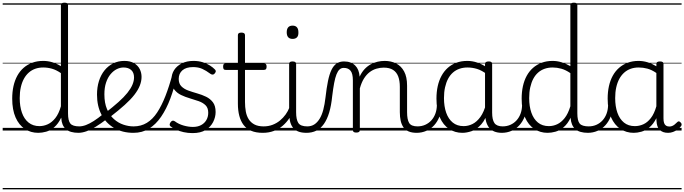

<svg xmlns="http://www.w3.org/2000/svg" viewBox="-20 -973 5100 1431"><path d="M265 17Q209 17 165 -12Q121 -41 96 -98Q71 -155 71 -238Q71 -288 80.5 -331Q90 -374 109 -408.5Q128 -443 156 -467.5Q184 -492 220.5 -505.5Q257 -519 302 -519Q336 -519 368.5 -509.5Q401 -500 434 -480V-934Q434 -944 440.5 -948.5Q447 -953 461 -953Q475 -953 481 -948.5Q487 -944 487 -934V-129Q487 -73 504.5 -52Q522 -31 572 -31Q581 -31 585.5 -23.5Q590 -16 589.5 -7Q589 2 583 9.5Q577 17 566 17Q534 17 510 10Q486 3 470.5 -11Q455 -25 446.5 -45.5Q438 -66 437 -92L436 -96Q414 -50 384.5 -25Q355 0 324 8.5Q293 17 265 17ZM274 -33Q306 -33 336.5 -47Q367 -61 392.5 -93Q418 -125 434 -181V-428Q399 -452 367 -461Q335 -470 302 -470Q270 -470 243 -460.5Q216 -451 194.5 -432Q173 -413 158 -385.5Q143 -358 135 -322Q127 -286 127 -242Q127 -180 143.5 -133Q160 -86 193 -59.5Q226 -33 274 -33ZM0 428H628V438H0ZM0 -20H628V0H0ZM0 -505H628V-500H0ZM0 -948H628V-938H0Z M563 17Q552 17 546.5 9.5Q541 2 541.5 -7Q542 -16 549 -23.5Q556 -31 569 -31Q594 -31 620.5 -41Q647 -51 678.5 -71Q710 -91 749 -123Q757 -129 764.5 -126Q772 -123 777 -116Q782 -109 782.5 -100Q783 -91 775 -85Q732 -52 694.5 -29Q657 -6 624.5 5.5Q592 17 563 17ZM628 428V438ZM628 -20V0ZM628 -505V-500ZM628 -948V-938Z M763 -130Q821 -175 862.5 -212Q904 -249 929.5 -281Q955 -313 967 -341.5Q979 -370 979 -396Q979 -432 958 -451Q937 -470 901 -470Q875 -470 850 -457.5Q825 -445 804 -420Q783 -395 770.5 -357.5Q758 -320 758 -270Q758 -205 777.5 -159.5Q797 -114 829 -85.5Q861 -57 899.5 -44Q938 -31 975 -31Q987 -31 992.5 -23.5Q998 -16 998 -7Q998 2 992.5 9.5Q987 17 975 17Q893 17 831.5 -18.5Q770 -54 736.5 -118Q703 -182 703 -268Q703 -323 717.5 -369Q732 -415 759 -448.5Q786 -482 823.5 -500.5Q861 -519 907 -519Q951 -519 979.5 -502Q1008 -485 1021.5 -458Q1035 -431 1035 -400Q1035 -368 1022 -335Q1009 -302 981.5 -266.5Q954 -231 909.5 -191Q865 -151 803 -103ZM628 428H1116V438H628ZM628 -20H1116V0H628ZM628 -505H1116V-500H628ZM628 -948H1116V-938H628Z M975 17Q966 17 961 10Q956 3 956 -6.5Q956 -16 961 -23.5Q966 -31 975 -31Q1031 -31 1074.5 -57.5Q1118 -84 1151.5 -135Q1185 -186 1213 -257.5Q1241 -329 1265 -419Q1267 -428 1276.5 -429.5Q1286 -431 1294 -426.5Q1302 -422 1300 -412Q1279 -317 1249.5 -238.5Q1220 -160 1180.5 -102.5Q1141 -45 1090.5 -14Q1040 17 975 17ZM1116 428H1166V438H1116ZM1116 -20H1166V0H1116ZM1116 -505H1166V-500H1116ZM1116 -948H1166V-938H1116Z M1415 19Q1381 19 1349 12Q1317 5 1292 -7Q1267 -19 1251 -31Q1244 -37 1244.5 -45Q1245 -53 1252 -63Q1259 -72 1266.5 -73.5Q1274 -75 1283 -69Q1311 -48 1348 -37.5Q1385 -27 1418 -27Q1453 -27 1478.5 -40.5Q1504 -54 1518 -78Q1532 -102 1532 -133Q1532 -169 1512 -188.5Q1492 -208 1461 -219Q1430 -230 1395.5 -240Q1361 -250 1329.5 -265Q1298 -280 1278 -307Q1258 -334 1258 -380Q1258 -420 1278 -451Q1298 -482 1335 -500.5Q1372 -519 1422 -519Q1459 -519 1490 -509.5Q1521 -500 1544.5 -485Q1568 -470 1583 -454Q1590 -446 1588 -439Q1586 -432 1579 -424Q1573 -417 1564.5 -417Q1556 -417 1548 -423Q1516 -447 1487 -460Q1458 -473 1419 -473Q1367 -473 1339.5 -449Q1312 -425 1312 -385Q1312 -350 1331.5 -330Q1351 -310 1382.5 -298.5Q1414 -287 1449.5 -277Q1485 -267 1516 -252Q1547 -237 1567 -210.5Q1587 -184 1587 -138Q1587 -100 1568.5 -63.5Q1550 -27 1512.5 -4Q1475 19 1415 19ZM1166 428H1645V438H1166ZM1166 -20H1645V0H1166ZM1166 -505H1645V-500H1166ZM1166 -948H1645V-938H1166Z M1939 17Q1888 17 1852.5 2Q1817 -13 1795.5 -41.5Q1774 -70 1763.5 -110Q1753 -150 1753 -201V-452H1662Q1651 -452 1647 -458Q1643 -464 1643 -476Q1643 -489 1647 -494.5Q1651 -500 1662 -500H1753V-711Q1753 -721 1759.5 -725.5Q1766 -730 1779 -730Q1792 -730 1799 -725.5Q1806 -721 1806 -711V-500H1947Q1958 -500 1962.5 -494.5Q1967 -489 1967 -476Q1967 -464 1962.5 -458Q1958 -452 1947 -452H1806V-213Q1806 -175 1812 -142Q1818 -109 1833.5 -84.5Q1849 -60 1876 -45.5Q1903 -31 1946 -31Q1956 -31 1961 -23.5Q1966 -16 1965.5 -7Q1965 2 1958.5 9.5Q1952 17 1939 17ZM1615 428H2003V438H1615ZM1615 -20H2003V0H1615ZM1615 -505H2003V-500H1615ZM1615 -948H2003V-938H1615Z M1938 17Q1927 17 1921.5 9.5Q1916 2 1916.5 -7Q1917 -16 1924 -23.5Q1931 -31 1944 -31Q1981 -31 2012 -43Q2043 -55 2067 -75Q2091 -95 2109 -120Q2127 -145 2137 -172Q2141 -183 2150 -182.5Q2159 -182 2165 -174.5Q2171 -167 2168 -157Q2157 -124 2137 -93Q2117 -62 2088.5 -37Q2060 -12 2022 2.5Q1984 17 1938 17ZM2003 428V438ZM2003 -20V0ZM2003 -505V-500ZM2003 -948V-938Z M2265 17Q2227 17 2201.5 6.5Q2176 -4 2161.5 -24Q2147 -44 2141 -72.5Q2135 -101 2135 -137V-496Q2135 -506 2141 -510.5Q2147 -515 2160 -515Q2174 -515 2180.5 -510.5Q2187 -506 2187 -496V-137Q2187 -82 2203.5 -56.5Q2220 -31 2271 -31Q2280 -31 2284.5 -23.5Q2289 -16 2288.5 -7Q2288 2 2282.5 9.5Q2277 17 2265 17ZM2161 -683Q2139 -683 2128 -695.5Q2117 -708 2117 -732Q2117 -757 2128 -769.5Q2139 -782 2161 -782Q2182 -782 2193 -769.5Q2204 -757 2204 -732Q2205 -707 2193.5 -695Q2182 -683 2161 -683ZM2003 428H2328V438H2003ZM2003 -20H2328V0H2003ZM2003 -505H2328V-500H2003ZM2003 -948H2328V-938H2003Z M2263 17Q2254 17 2249.5 9.5Q2245 2 2245.5 -7Q2246 -16 2252 -23.5Q2258 -31 2269 -31Q2300 -31 2322.5 -45.5Q2345 -60 2362 -87.5Q2379 -115 2389.5 -155Q2400 -195 2406 -247Q2414 -318 2424.5 -369Q2435 -420 2450.5 -452Q2466 -484 2488.5 -499.5Q2511 -515 2544 -515Q2553 -515 2557.5 -508Q2562 -501 2561.5 -491.5Q2561 -482 2556 -474.5Q2551 -467 2542 -467Q2524 -467 2511 -455.5Q2498 -444 2488 -419Q2478 -394 2470.5 -354Q2463 -314 2456 -257Q2449 -186 2433.5 -134.5Q2418 -83 2394 -49Q2370 -15 2337.5 1Q2305 17 2263 17ZM2328 428H2428V438H2328ZM2328 -20H2428V0H2328ZM2328 -505H2428V-500H2328ZM2328 -948H2428V-938H2328Z M3087 17Q3050 17 3025.5 6.5Q3001 -4 2987 -24Q2973 -44 2966.5 -72.5Q2960 -101 2960 -137V-326Q2960 -371 2948 -403Q2936 -435 2909.5 -452Q2883 -469 2840 -469Q2813 -469 2785.5 -461Q2758 -453 2734.5 -435Q2711 -417 2692.5 -387.5Q2674 -358 2662 -314V-4Q2662 6 2655.5 10.5Q2649 15 2635 15Q2622 15 2616 10.5Q2610 6 2610 -4V-374Q2610 -424 2593 -445.5Q2576 -467 2542 -467Q2531 -467 2525.5 -474.5Q2520 -482 2520.5 -491.5Q2521 -501 2527 -508Q2533 -515 2544 -515Q2572 -515 2592.5 -507Q2613 -499 2627.5 -484.5Q2642 -470 2650 -450Q2658 -430 2660 -405V-401Q2676 -435 2697 -457.5Q2718 -480 2743 -493.5Q2768 -507 2794.5 -513Q2821 -519 2847 -519Q2895 -519 2932.5 -500Q2970 -481 2992 -440.5Q3014 -400 3014 -334V-137Q3014 -82 3029.5 -56.5Q3045 -31 3093 -31Q3102 -31 3107 -23.5Q3112 -16 3111.5 -7Q3111 2 3105 9.5Q3099 17 3087 17ZM2428 428H3149V438H2428ZM2428 -20H3149V0H2428ZM2428 -505H3149V-500H2428ZM2428 -948H3149V-938H2428Z M3084 17Q3073 17 3067.5 9.5Q3062 2 3062.5 -7Q3063 -16 3070 -23.5Q3077 -31 3090 -31Q3123 -31 3149.5 -43Q3176 -55 3195 -76Q3214 -97 3224.5 -125Q3235 -153 3236 -186Q3237 -198 3246 -201.5Q3255 -205 3263.5 -201.5Q3272 -198 3271 -186Q3270 -142 3255.5 -104.5Q3241 -67 3216.5 -40Q3192 -13 3158 2Q3124 17 3084 17ZM3149 428V438ZM3149 -20V0ZM3149 -505V-500ZM3149 -948V-938Z M3426 17Q3371 17 3327 -12Q3283 -41 3258 -98Q3233 -155 3233 -238Q3233 -288 3242.5 -331Q3252 -374 3271 -408.5Q3290 -443 3317.5 -467.5Q3345 -492 3381.5 -505.5Q3418 -519 3463 -519Q3501 -519 3537.5 -506.5Q3574 -494 3610 -470V-419Q3570 -449 3535 -459.5Q3500 -470 3464 -470Q3432 -470 3404.5 -460.5Q3377 -451 3355.5 -432Q3334 -413 3319.5 -385.5Q3305 -358 3297 -322Q3289 -286 3289 -242Q3289 -180 3305.5 -133Q3322 -86 3354.5 -59.5Q3387 -33 3436 -33Q3470 -33 3502 -49Q3534 -65 3560.5 -101.5Q3587 -138 3604 -202L3622 -159Q3601 -85 3567.5 -47Q3534 -9 3496.5 4Q3459 17 3426 17ZM3722 17Q3688 17 3664 7Q3640 -3 3625 -22Q3610 -41 3602.5 -69Q3595 -97 3595 -132V-495Q3595 -506 3602 -510.5Q3609 -515 3623 -515Q3636 -515 3642 -510.5Q3648 -506 3648 -496V-133Q3648 -81 3665 -56Q3682 -31 3728 -31Q3735 -31 3739 -23.5Q3743 -16 3742.5 -7Q3742 2 3737.5 9.5Q3733 17 3722 17ZM3149 428H3784V438H3149ZM3149 -20H3784V0H3149ZM3149 -505H3784V-500H3149ZM3149 -948H3784V-938H3149Z M3719 17Q3708 17 3702.5 9.5Q3697 2 3697.5 -7Q3698 -16 3705 -23.5Q3712 -31 3725 -31Q3758 -31 3784.5 -43Q3811 -55 3830 -76Q3849 -97 3859.5 -125Q3870 -153 3871 -186Q3872 -198 3881 -201.5Q3890 -205 3898.5 -201.5Q3907 -198 3906 -186Q3905 -142 3890.5 -104.5Q3876 -67 3851.5 -40Q3827 -13 3793 2Q3759 17 3719 17ZM3784 428V438ZM3784 -20V0ZM3784 -505V-500ZM3784 -948V-938Z M4061 17Q4006 17 3962 -12Q3918 -41 3893 -98Q3868 -155 3868 -238Q3868 -288 3877.5 -331Q3887 -374 3906 -408.5Q3925 -443 3953 -467.5Q3981 -492 4017.5 -505.5Q4054 -519 4099 -519Q4132 -519 4165 -509Q4198 -499 4231 -480V-934Q4231 -944 4237.5 -948.5Q4244 -953 4258 -953Q4271 -953 4277 -948.5Q4283 -944 4283 -934V-129Q4283 -73 4300.5 -52Q4318 -31 4369 -31Q4378 -31 4382 -23.5Q4386 -16 4385.5 -7Q4385 2 4379.5 9.5Q4374 17 4363 17Q4331 17 4307 10Q4283 3 4267.5 -11Q4252 -25 4243.5 -45.5Q4235 -66 4233 -92V-96Q4211 -50 4181 -25Q4151 0 4120 8.5Q4089 17 4061 17ZM4071 -33Q4103 -33 4133 -47Q4163 -61 4188.5 -93Q4214 -125 4231 -181V-428Q4196 -452 4163.5 -461Q4131 -470 4099 -470Q4067 -470 4039.5 -460.5Q4012 -451 3990.5 -432Q3969 -413 3954.5 -385.5Q3940 -358 3932 -322Q3924 -286 3924 -242Q3924 -180 3940.5 -133Q3957 -86 3989.5 -59.5Q4022 -33 4071 -33ZM3784 428H4425V438H3784ZM3784 -20H4425V0H3784ZM3784 -505H4425V-500H3784ZM3784 -948H4425V-938H3784Z M4360 17Q4349 17 4343.5 9.5Q4338 2 4338.5 -7Q4339 -16 4346 -23.5Q4353 -31 4366 -31Q4399 -31 4425.5 -43Q4452 -55 4471 -76Q4490 -97 4500.5 -125Q4511 -153 4512 -186Q4513 -198 4522 -201.5Q4531 -205 4539.5 -201.5Q4548 -198 4547 -186Q4546 -142 4531.5 -104.5Q4517 -67 4492.5 -40Q4468 -13 4434 2Q4400 17 4360 17ZM4425 428V438ZM4425 -20V0ZM4425 -505V-500ZM4425 -948V-938Z M4703 17Q4648 17 4604 -12Q4560 -41 4534.5 -98Q4509 -155 4509 -238Q4509 -288 4518.5 -331Q4528 -374 4547 -408.5Q4566 -443 4594 -467.5Q4622 -492 4658.5 -505.5Q4695 -519 4739 -519Q4773 -519 4806 -509Q4839 -499 4872 -479V-495Q4872 -506 4878.5 -510.5Q4885 -515 4899 -515Q4913 -515 4919 -510.5Q4925 -506 4925 -496V-91Q4925 -70 4929.5 -56.5Q4934 -43 4944 -36.5Q4954 -30 4969 -30Q4979 -30 4988.5 -33.5Q4998 -37 5007.5 -44.5Q5017 -52 5028 -63Q5033 -69 5039.5 -68.5Q5046 -68 5052 -61Q5059 -55 5060 -48Q5061 -41 5057 -34Q5046 -19 5030 -7.5Q5014 4 4996 10.5Q4978 17 4960 17Q4939 17 4923.5 11.5Q4908 6 4896.5 -5.5Q4885 -17 4879.5 -33.5Q4874 -50 4873 -72Q4873 -76 4872.5 -81.5Q4872 -87 4872 -92Q4849 -47 4820 -23.5Q4791 0 4760.5 8.5Q4730 17 4703 17ZM4565 -242Q4565 -180 4581.5 -133Q4598 -86 4630.5 -59.5Q4663 -33 4712 -33Q4744 -33 4774.5 -46.5Q4805 -60 4830.5 -92.5Q4856 -125 4872 -181V-429Q4837 -453 4805 -461.5Q4773 -470 4740 -470Q4708 -470 4681 -460.5Q4654 -451 4632.5 -432Q4611 -413 4596 -385.5Q4581 -358 4573 -322Q4565 -286 4565 -242ZM4425 428H5060V438H4425ZM4425 -20H5060V0H4425ZM4425 -505H5060V-500H4425ZM4425 -948H5060V-938H4425Z"/></svg>

Font: Playwrite US Modern Guides
Style: Regular
Weight: 400
Designer: Veronika Burian, José Scaglione
Foundry: TypeTogether
Version: Version 1.003